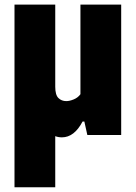

<svg xmlns="http://www.w3.org/2000/svg" viewBox="-20 -568 574 808"><path d="M41 220V-548.5H212.5V-203Q212.5 -168.5 225.8 -155.5Q239 -142.5 259 -142.5Q273 -142.5 290.5 -149.8Q308 -157 318.5 -171.5V-548.5H490V0H347.5L335 -56.5H327.5Q292.5 10 240.5 10Q225.5 10 212.5 5V220Z"/></svg>

Font: Encode Sans Condensed Condensed ExtraBold
Style: Regular
Weight: 800
Width: 3
Designer: Multiple Designers
Foundry: Impallari Type
Version: Version 3.000; ttfautohint (v1.8.3) -l 8 -r 50 -G 200 -x 14 